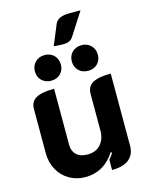

<svg xmlns="http://www.w3.org/2000/svg" viewBox="-131 -973 826 1064"><g transform="rotate(-15 281.5 -441.0)"><path d="M508 -95Q508 -45 475 -18Q442 9 377 9V-50Q392 -66 402 -84L395 -88Q332 9 225 9Q175 9 134 -14.5Q93 -38 69.5 -80.5Q46 -123 46 -177V-429Q46 -472 79.5 -490.5Q113 -509 183 -509V-187Q183 -151 205 -130Q227 -109 269 -109Q317 -109 344 -139.5Q371 -170 371 -218V-429Q371 -472 404.5 -490.5Q438 -509 508 -509ZM290 -853Q306 -891 372 -891H437L353 -760Q344 -746 330.5 -740Q317 -734 292 -734Q272 -734 242 -737ZM105 -629Q105 -661 126 -682Q147 -703 180 -703Q213 -703 233.5 -682Q254 -661 254 -629Q254 -597 233.5 -576.5Q213 -556 180 -556Q147 -556 126 -576.5Q105 -597 105 -629ZM317 -629Q317 -662 338 -682.5Q359 -703 392 -703Q424 -703 445 -682Q466 -661 466 -629Q466 -597 445.5 -576.5Q425 -556 392 -556Q359 -556 338 -576.5Q317 -597 317 -629Z"/></g></svg>

Font: K2D ExtraBold
Style: Regular
Weight: 800
Designer: Katatrad Aksorn Co.,Ltd.
Foundry: Cadson Demak Co.,Ltd.
Version: Version 1.000; ttfautohint (v1.6)